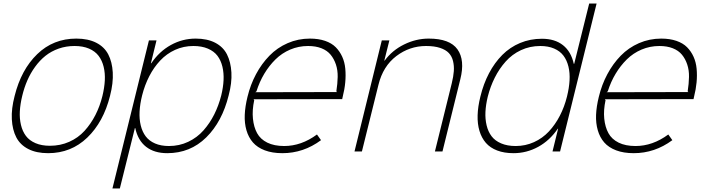

<svg xmlns="http://www.w3.org/2000/svg" viewBox="-20 -859 4003 1089"><path d="M561 -314.9Q572.3 -361.8 574.5 -402.8Q576.7 -443.8 567.9 -480Q559.1 -516.1 539.3 -542.2Q519.5 -568.4 484.9 -583.3Q450.2 -598.1 402.8 -598.1Q355 -598.1 312.7 -583.3Q270.5 -568.4 238 -542.5Q205.6 -516.6 179.2 -480.2Q152.8 -443.8 135 -402.8Q117.2 -361.8 106 -314.9Q94.7 -268.6 92.5 -227.5Q90.3 -186.5 98.9 -150.4Q107.4 -114.3 127 -88.1Q146.5 -62 181.2 -47.1Q215.8 -32.2 263.2 -32.2Q322.3 -32.2 372.8 -54.7Q423.3 -77.1 459.5 -116.9Q495.6 -156.7 521 -206.3Q546.4 -255.9 561 -314.9ZM604 -314.9Q566.9 -167 475.1 -78.6Q383.3 9.8 252.9 9.8Q186.5 9.8 140.6 -13.7Q94.7 -37.1 72.5 -79.8Q50.3 -122.6 47.1 -182.4Q43.9 -242.2 63 -314.9Q100.1 -463.9 191.2 -552Q282.2 -640.1 413.1 -640.1Q479.5 -640.1 525.6 -616.7Q571.8 -593.3 594 -550.5Q616.2 -507.8 619.6 -448Q623 -388.2 604 -314.9Z M1234.9 -317.9Q1246.1 -363.8 1248 -404.3Q1250 -444.8 1241.5 -480.7Q1232.9 -516.6 1213.4 -542.5Q1193.8 -568.4 1158.9 -583.3Q1124 -598.1 1076.7 -598.1Q1021.5 -598.1 973.1 -576.2Q924.8 -554.2 888.7 -515.6Q852.5 -477.1 826.7 -426.8Q800.8 -376.5 786.1 -317.9Q773.9 -269 771.7 -226.3Q769.5 -183.6 778.3 -147.5Q787.1 -111.3 806.6 -85.4Q826.2 -59.6 859.6 -45.2Q893.1 -30.8 938 -30.8Q997.1 -30.8 1047.6 -54.7Q1098.1 -78.6 1134.3 -119.6Q1170.4 -160.6 1195.3 -210.4Q1220.2 -260.3 1234.9 -317.9ZM1276.9 -317.9Q1240.2 -168.9 1149.7 -79.6Q1059.1 9.8 928.7 9.8Q855 9.8 808.6 -26.4Q762.2 -62.5 747.1 -132.8H745.1L659.7 210H617.7L824.7 -629.9H867.7L835.9 -500H837.9Q883.3 -567.4 949.2 -603.8Q1015.1 -640.1 1089.8 -640.1Q1155.3 -640.1 1200.7 -616.5Q1246.1 -592.8 1267.6 -550Q1289.1 -507.3 1292.5 -448Q1295.9 -388.7 1276.9 -317.9Z M1427.7 -335.9 1891.6 -336.9 1887.7 -340.8Q1894.5 -384.3 1895.3 -422.6Q1896 -460.9 1885.3 -493.2Q1874.5 -525.4 1855.2 -548.8Q1835.9 -572.3 1803.5 -585.2Q1771 -598.1 1727.5 -598.1Q1673.8 -598.1 1626.2 -577.9Q1578.6 -557.6 1542.5 -522Q1506.3 -486.3 1479 -440.7Q1451.7 -395 1434.6 -340.8ZM1923.8 -310.1 1920.9 -296.9 1418 -295.9 1421.9 -291Q1409.7 -233.9 1414.6 -186Q1419.4 -138.2 1438.2 -103.8Q1457 -69.3 1496.1 -50Q1535.2 -30.8 1591.8 -30.8Q1689 -30.8 1777.8 -96.2L1800.8 -64Q1701.2 9.8 1581.5 9.8Q1524.4 9.8 1481.9 -6.3Q1439.5 -22.5 1414.6 -51Q1389.6 -79.6 1377.9 -119.9Q1366.2 -160.2 1368.2 -207.5Q1370.1 -254.9 1383.8 -310.1Q1400.4 -378.9 1432.1 -438.2Q1463.9 -497.6 1508.1 -543Q1552.2 -588.4 1611.6 -614.3Q1670.9 -640.1 1737.8 -640.1Q1786.6 -640.1 1824 -627.2Q1861.3 -614.3 1884.3 -591.1Q1907.2 -567.9 1921.1 -537.1Q1935.1 -506.3 1938.5 -468.8Q1941.9 -431.2 1938.2 -391.8Q1934.6 -352.5 1923.8 -310.1Z M2590.8 -409.2 2489.7 0H2446.8L2542.5 -387.2Q2551.8 -425.3 2554 -455.1Q2556.2 -484.9 2549.6 -512.5Q2543 -540 2525.6 -558.3Q2508.3 -576.7 2475.8 -587.4Q2443.4 -598.1 2396.5 -598.1Q2303.2 -598.1 2227.8 -540.8Q2152.3 -483.4 2126.5 -377.9L2032.7 0H1990.7L2145.5 -629.9H2188.5L2159.7 -515.1H2161.6Q2204.6 -573.7 2272.2 -606.9Q2339.8 -640.1 2411.6 -640.1Q2531.2 -640.1 2574.7 -579.1Q2618.2 -518.1 2590.8 -409.2Z M3195.8 -311Q3208 -359.9 3210.4 -402.6Q3212.9 -445.3 3204.1 -481.4Q3195.3 -517.6 3175.8 -543.5Q3156.2 -569.3 3122.8 -583.7Q3089.4 -598.1 3044.4 -598.1Q2985.4 -598.1 2934.8 -574.5Q2884.3 -550.8 2847.9 -509.8Q2811.5 -468.8 2786.4 -418.7Q2761.2 -368.7 2746.6 -311Q2735.4 -265.1 2733.4 -224.6Q2731.4 -184.1 2740 -148.2Q2748.5 -112.3 2768.1 -86.4Q2787.6 -60.5 2822.5 -45.7Q2857.4 -30.8 2904.8 -30.8Q2960 -30.8 3008.5 -52.7Q3057.1 -74.7 3093.3 -113.5Q3129.4 -152.3 3155.3 -202.4Q3181.2 -252.4 3195.8 -311ZM3363.8 -838.9 3156.7 0H3113.8L3145.5 -128.9H3143.6Q3098.1 -62 3032.5 -26.1Q2966.8 9.8 2892.6 9.8Q2839.8 9.8 2800 -5.4Q2760.3 -20.5 2735.8 -48.6Q2711.4 -76.7 2699.5 -116.5Q2687.5 -156.2 2689 -205.1Q2690.4 -253.9 2704.6 -311Q2722.2 -383.8 2753.7 -443.6Q2785.2 -503.4 2828.9 -547.4Q2872.6 -591.3 2929.9 -615.2Q2987.3 -639.2 3053.7 -639.2Q3127 -639.2 3173.1 -602.8Q3219.2 -566.4 3234.4 -497.1H3236.8L3321.8 -838.9Z M3420.4 -335.9 3884.3 -336.9 3880.4 -340.8Q3887.2 -384.3 3887.9 -422.6Q3888.7 -460.9 3877.9 -493.2Q3867.2 -525.4 3847.9 -548.8Q3828.6 -572.3 3796.1 -585.2Q3763.7 -598.1 3720.2 -598.1Q3666.5 -598.1 3618.9 -577.9Q3571.3 -557.6 3535.2 -522Q3499 -486.3 3471.7 -440.7Q3444.3 -395 3427.2 -340.8ZM3916.5 -310.1 3913.6 -296.9 3410.6 -295.9 3414.6 -291Q3402.3 -233.9 3407.2 -186Q3412.1 -138.2 3430.9 -103.8Q3449.7 -69.3 3488.8 -50Q3527.8 -30.8 3584.5 -30.8Q3681.6 -30.8 3770.5 -96.2L3793.5 -64Q3693.8 9.8 3574.2 9.8Q3517.1 9.8 3474.6 -6.3Q3432.1 -22.5 3407.2 -51Q3382.3 -79.6 3370.6 -119.9Q3358.9 -160.2 3360.8 -207.5Q3362.8 -254.9 3376.5 -310.1Q3393.1 -378.9 3424.8 -438.2Q3456.5 -497.6 3500.7 -543Q3544.9 -588.4 3604.2 -614.3Q3663.6 -640.1 3730.5 -640.1Q3779.3 -640.1 3816.7 -627.2Q3854 -614.3 3877 -591.1Q3899.9 -567.9 3913.8 -537.1Q3927.7 -506.3 3931.2 -468.8Q3934.6 -431.2 3930.9 -391.8Q3927.2 -352.5 3916.5 -310.1Z"/></svg>

Font: Sinkin Sans 200 X Light Italic
Style: Regular
Weight: 200
Italic angle: -112°
Designer: Keith Bates
Foundry: K-Type
Version: Sinkin Sans (version 1.0)  by Keith Bates   •   © 2014   www